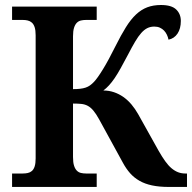

<svg xmlns="http://www.w3.org/2000/svg" viewBox="-20 -740 760 760"><path d="M648.9 0Q610.4 0 581.8 -6.1Q553.2 -12.2 532 -24.4Q510.7 -36.6 495.1 -54.2Q479.5 -71.8 466.8 -95.2L372.1 -268.1Q359.9 -290 349.6 -302.2Q339.4 -314.5 327.9 -320.8Q316.4 -327.1 302.5 -328.6Q288.6 -330.1 269 -330.1V-118.2Q269 -96.7 273.2 -84Q277.3 -71.3 284.2 -64.5Q291 -57.6 300.5 -55.4Q310.1 -53.2 320.8 -53.2H362.8V0H27.8V-53.2H69.8Q80.6 -53.2 89.8 -55.2Q99.1 -57.1 106.2 -63.2Q113.3 -69.3 117.2 -81.3Q121.1 -93.3 121.1 -112.8V-600.1Q121.1 -620.1 117.2 -632.1Q113.3 -644 106.2 -650.4Q99.1 -656.7 89.8 -658.9Q80.6 -661.1 69.8 -661.1H27.8V-713.9H362.8V-661.1H320.8Q310.1 -661.1 300.5 -658.9Q291 -656.7 284.2 -649.9Q277.3 -643.1 273.2 -630.4Q269 -617.7 269 -596.2V-387.2Q285.6 -387.2 297.6 -388.7Q309.6 -390.1 319.1 -393.3Q328.6 -396.5 336.4 -402.1Q344.2 -407.7 352.1 -416Q365.7 -430.2 387.7 -466.1Q409.7 -502 437 -557.1Q459 -601.1 478.3 -632.1Q497.6 -663.1 518.3 -682.6Q539.1 -702.1 563 -711.2Q586.9 -720.2 617.2 -720.2Q659.2 -720.2 677.5 -702.4Q695.8 -684.6 695.8 -657.2Q695.8 -626.5 682.6 -606.9Q669.4 -587.4 647 -583Q645 -593.3 640.6 -602.5Q636.2 -611.8 629.4 -618.9Q622.6 -626 613 -630.4Q603.5 -634.8 590.8 -634.8Q575.7 -634.8 563.2 -628.7Q550.8 -622.6 539.1 -609.4Q527.3 -596.2 514.9 -575.2Q502.4 -554.2 486.8 -523.9Q470.2 -492.7 457.5 -469.7Q444.8 -446.8 433.6 -430.4Q422.4 -414.1 411.6 -402.3Q400.9 -390.6 389.2 -381.8Q411.1 -381.8 431.2 -375Q451.2 -368.2 468.5 -356Q485.8 -343.8 500.5 -326.4Q515.1 -309.1 526.9 -288.1L607.9 -143.1Q621.6 -119.1 633.8 -102.1Q646 -85 658.7 -74.2Q671.4 -63.5 684.8 -58.3Q698.2 -53.2 713.9 -53.2H720.2V0Z"/></svg>

Font: Droids
Style: b
Weight: 700
Foundry: Ascender Corporation
Version: Version 1.00 build 113